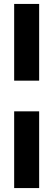

<svg xmlns="http://www.w3.org/2000/svg" viewBox="-20 -746 271 976"><path d="M52 -336V-726H179V-336ZM52 210V-180H179V210Z"/></svg>

Font: Archivo Condensed Black
Style: Regular
Weight: 900
Width: 3
Designer: Hector Gatti
Foundry: Omnibus-Type
Version: Version 2.001